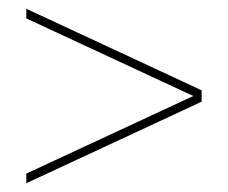

<svg xmlns="http://www.w3.org/2000/svg" viewBox="-20 -547 520 438"><path d="M40 -129V-151L421 -328L40 -505V-527L440 -341V-315Z"/></svg>

Font: Gontserrat Thin
Style: Regular
Weight: 250
Designer: Julieta Ulanovsky
Foundry: Julieta Ulanovsky
Version: Version 6.001